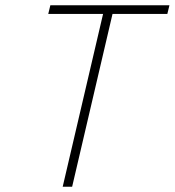

<svg xmlns="http://www.w3.org/2000/svg" viewBox="-20 -712 666 732"><path d="M373 -659 219 0H255L409 -659H618L626 -692H172L164 -659Z"/></svg>

Font: RazerF5 Thin
Style: Italic
Weight: 250
Foundry: Razer Inc.
Version: Version 2